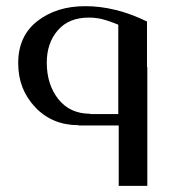

<svg xmlns="http://www.w3.org/2000/svg" viewBox="-20 -603 613 623"><path d="M457 -533.2V-384.8H458V0H365.2V-195.8H235.8L234.9 -196.8Q149.4 -196.8 94.2 -255.1Q39.1 -313.5 39.1 -397Q38.6 -485.4 100.8 -534.2Q163.1 -583 256.8 -583Q355 -583 457 -533.2ZM272 -232.9H363.8V-522.9Q361.3 -523.9 351.3 -527.8Q341.3 -531.7 334 -534.2Q326.7 -536.6 315.7 -539.8Q304.7 -543 292.7 -544.4Q280.8 -545.9 268.1 -545.9Q203.1 -545.9 167.5 -504.6Q131.8 -463.4 131.8 -399.9Q131.8 -328.6 169.4 -281.2Q207 -233.9 272.9 -233.9Z"/></svg>

Font: Wesal
Style: Regular
Weight: 300
Designer: Ahmed zaza
Foundry: Ahmed zaza
Version: Version 2.01